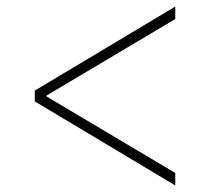

<svg xmlns="http://www.w3.org/2000/svg" viewBox="-20 -591 640 585"><path d="M86 -282V-315L514 -571V-533L122 -300V-297L514 -64V-26Z"/></svg>

Font: IBM Plex Sans Devanagari ExtraLight
Style: Regular
Weight: 200
Designer: Mike Abbink, Paul van der Laan, Pieter van Rosmalen, Erin McLaughlin
Foundry: Bold Monday
Version: Version 1.1